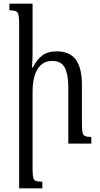

<svg xmlns="http://www.w3.org/2000/svg" viewBox="-20 -780 542 1043"><path d="M476 -36V0H351V-307Q351 -375 332 -412Q313 -449 264 -449Q212 -449 184.5 -405.5Q157 -362 157 -280V138Q157 170 160.5 184.5Q164 199 175.5 203Q187 207 210 207V243H84V-656Q84 -686 80 -700.5Q76 -715 65 -719.5Q54 -724 31 -724V-760H157V-492Q157 -472 156 -452.5Q155 -433 154 -413H158Q179 -455 209 -478Q239 -501 288 -501Q358 -501 391.5 -456.5Q425 -412 425 -317V-107Q425 -75 428.5 -60Q432 -45 443 -40.5Q454 -36 476 -36Z"/></svg>

Font: Noto Serif Armenian Condensed
Style: Regular
Weight: 400
Width: 3
Designer: Monotype Design Team
Foundry: Monotype Imaging Inc.
Version: Version 2.008; ttfautohint (v1.8.4.7-5d5b)